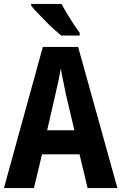

<svg xmlns="http://www.w3.org/2000/svg" viewBox="-20 -953 615 973"><path d="M424 0 383 -171H193L152 0H0L197 -715H376L575 0ZM314 -475Q308 -507 300 -543.5Q292 -580 288 -607Q284 -580 276 -542.5Q268 -505 261 -476L219 -293H357ZM292 -933Q303 -912 320 -883.5Q337 -855 354.5 -828.5Q372 -802 384 -786V-773H290Q275 -785 253.5 -804.5Q232 -824 210 -846.5Q188 -869 168.5 -889.5Q149 -910 138 -924V-933Z"/></svg>

Font: Noto Sans Thai Cond
Style: Bold
Weight: 700
Width: 3
Designer: Monotype Design Team
Foundry: Monotype Imaging Inc.
Version: Version 2.002; ttfautohint (v1.8.4.7-5d5b)